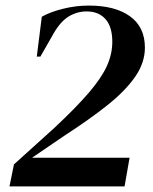

<svg xmlns="http://www.w3.org/2000/svg" viewBox="-20 -669 549 689"><path d="M14 0 30 -79 175 -210Q253 -283 298.5 -336Q344 -389 363.5 -432Q383 -475 383 -519Q383 -573 358.5 -600.5Q334 -628 291 -628Q257 -628 227.5 -610.5Q198 -593 173 -550L125 -466H112L130 -609Q160 -626 206 -637.5Q252 -649 299 -649Q393 -649 446.5 -610.5Q500 -572 500 -498Q500 -444 465 -393.5Q430 -343 366 -292Q302 -241 214 -184L95 -103H445L427 0Z"/></svg>

Font: DeepMind Serif Display
Style: Italic
Weight: 400
Italic angle: -12°
Designer: Frank Grießhammer / Modifications: Colophon Foundry
Foundry: Colophon Foundry
Version: Version 5.003; ttfautohint (v1.8.2)